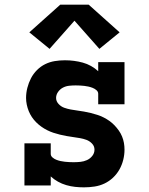

<svg xmlns="http://www.w3.org/2000/svg" viewBox="-20 -797 640 825"><path d="M341 8Q322 8 303 6Q284 4 265 -1.5Q246 -7 229 -16.5Q212 -26 198 -39V0H85V-181H198V-136Q198 -127 205.5 -120.5Q213 -114 222 -110.5Q231 -107 240 -105Q249 -103 258.5 -102Q268 -101 277.5 -100.5Q287 -100 296 -100Q311 -100 325.5 -101.5Q340 -103 353.5 -109Q367 -115 376.5 -127Q386 -139 386 -154Q386 -169 375.5 -180Q365 -191 351.5 -196Q338 -201 323.5 -203.5Q309 -206 294.5 -208Q280 -210 266 -212.5Q252 -215 237.5 -218.5Q223 -222 209.5 -226.5Q196 -231 183 -237.5Q170 -244 158 -252.5Q146 -261 135.5 -271.5Q125 -282 117 -294Q109 -306 103.5 -319.5Q98 -333 95 -347.5Q92 -362 92 -376Q92 -398 97.5 -419.5Q103 -441 113 -460.5Q123 -480 139 -496Q155 -512 174.5 -521.5Q194 -531 215.5 -534.5Q237 -538 259 -538Q279 -538 298 -535.5Q317 -533 335.5 -528Q354 -523 371 -513.5Q388 -504 402 -491V-530H515V-349H402V-394Q402 -403 394.5 -409.5Q387 -416 378 -419.5Q369 -423 360 -425Q351 -427 342 -428Q333 -429 323.5 -429.5Q314 -430 305 -430Q291 -430 277 -428.5Q263 -427 250.5 -420.5Q238 -414 229.5 -402Q221 -390 221 -376Q221 -362 231.5 -350.5Q242 -339 256 -334Q270 -329 284 -326.5Q298 -324 312.5 -322Q327 -320 341.5 -317.5Q356 -315 370 -311.5Q384 -308 398 -303.5Q412 -299 425 -292.5Q438 -286 450 -277.5Q462 -269 472 -258.5Q482 -248 490.5 -236Q499 -224 504.5 -210.5Q510 -197 512.5 -183Q515 -169 515 -154Q515 -132 509.5 -110Q504 -88 493 -68.5Q482 -49 465.5 -33.5Q449 -18 429 -8.5Q409 1 386.5 4.5Q364 8 341 8ZM193 -587 106 -658 239 -777H361L494 -658L407 -587L300 -708Z"/></svg>

Font: Iosevka Slab XBdEx
Style: Regular
Weight: 800
Width: 7
Monospace: yes
Designer: Belleve Invis
Foundry: Belleve Invis
Version: Version 11.1.0; ttfautohint (v1.8.3)